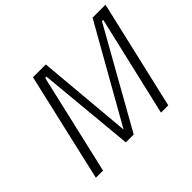

<svg xmlns="http://www.w3.org/2000/svg" viewBox="-148 -925 1155 1155"><g transform="rotate(-45 429.0 -347.5)"><path d="M81 0 241 -695H350L404 -87L748 -695H858L697 0H635L784 -640H773L426 -23H359L301 -640H290L142 0Z"/></g></svg>

Font: Titillium Web Light
Style: Italic
Weight: 300
Italic angle: -13°
Version: Version 1.002;PS 57.000;hotconv 1.0.70;makeotf.lib2.5.55311